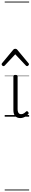

<svg xmlns="http://www.w3.org/2000/svg" viewBox="-58 -1438 379 2366"><path d="M192 17Q171 17 155.5 10.5Q140 4 129 -8Q118 -20 112.5 -38.5Q107 -57 107 -82V-496Q107 -506 113 -510.5Q119 -515 132 -515Q146 -515 152.5 -510.5Q159 -506 159 -496V-94Q159 -74 163.5 -60Q168 -46 177.5 -38.5Q187 -31 202 -31Q213 -31 223 -34.5Q233 -38 243 -45.5Q253 -53 263 -63Q269 -69 275.5 -68Q282 -67 288 -59Q293 -54 295 -48Q297 -42 292 -35Q281 -20 264.5 -8Q248 4 229.5 10.5Q211 17 192 17ZM-15 -623Q-23 -623 -30.5 -631Q-38 -639 -38 -647Q-38 -649 -37 -652Q-36 -655 -33 -659L105 -825Q110 -831 115.5 -834Q121 -837 130 -837Q139 -837 144.5 -834Q150 -831 155 -825L293 -659Q297 -655 298 -652Q299 -649 299 -647Q299 -639 291 -631Q283 -623 275 -623Q270 -623 266.5 -625.5Q263 -628 259 -632L130 -769L2 -632Q-2 -628 -6 -625.5Q-10 -623 -15 -623ZM0 898H301V908H0ZM0 -20H301V0H0ZM0 -505H301V-500H0ZM0 -1418H301V-1408H0Z"/></svg>

Font: Playwrite FR Trad Guides
Style: Regular
Weight: 400
Designer: Veronika Burian, José Scaglione
Foundry: TypeTogether
Version: Version 1.003